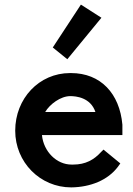

<svg xmlns="http://www.w3.org/2000/svg" viewBox="-20 -802 579 833"><path d="M331 -782 209 -596 272 -545 420 -725ZM176 -316C196 -350 243 -385 285 -385C310 -385 373 -379 394 -316ZM429 -153 418 -142C388 -109 351 -88 298 -88H290C226 -88 169 -144 162 -216H511V-261C499 -396 417 -485 288 -485H284C150 -485 46 -375 46 -235C46 -98 154 11 289 11C372 10 448 -20 492 -79L502 -93Z"/></svg>

Font: Mint Spirit No2
Style: Bold
Weight: 700
Designer: HARENDAL Hirwen
Foundry: Arkandis Digital Foundry.
Version: Version 1.004;FFEdit